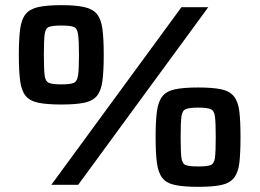

<svg xmlns="http://www.w3.org/2000/svg" viewBox="-20 -716 1006 744"><path d="M218 -311Q161 -311 128 -318Q95 -325 79 -345Q63 -365 58 -403Q53 -441 53 -503Q53 -565 58 -603Q63 -641 79 -661Q95 -681 128 -688.5Q161 -696 218 -696Q274 -696 307 -688.5Q340 -681 356 -661Q372 -641 377 -603Q382 -565 382 -503Q382 -441 377 -403Q372 -365 356 -345Q340 -325 307 -318Q274 -311 218 -311ZM179 0 683 -688H787L283 0ZM218 -389Q251 -389 265 -394.5Q279 -400 282.5 -423.5Q286 -447 286 -503Q286 -559 282.5 -583Q279 -607 265 -612Q251 -617 218 -617Q185 -617 170.5 -612Q156 -607 153 -583Q150 -559 150 -503Q150 -447 153 -423.5Q156 -400 170.5 -394.5Q185 -389 218 -389ZM748 8Q692 8 658.5 1Q625 -6 609 -26.5Q593 -47 588 -85Q583 -123 583 -184Q583 -246 588 -284Q593 -322 609 -342.5Q625 -363 658.5 -370Q692 -377 748 -377Q804 -377 837 -370Q870 -363 886.5 -342.5Q903 -322 907.5 -284Q912 -246 912 -184Q912 -123 907.5 -85Q903 -47 886.5 -26.5Q870 -6 837 1Q804 8 748 8ZM748 -71Q781 -71 795.5 -76Q810 -81 813 -105Q816 -129 816 -184Q816 -240 813 -264Q810 -288 795.5 -293.5Q781 -299 748 -299Q715 -299 700.5 -293.5Q686 -288 683 -264Q680 -240 680 -184Q680 -129 683 -105Q686 -81 700.5 -76Q715 -71 748 -71Z"/></svg>

Font: Saira Expanded
Style: Bold
Weight: 700
Width: 7
Designer: Hector Gatti with collaboration of the Omnibus-Type team
Foundry: Omnibus-Type
Version: Version 1.100; ttfautohint (v1.8.3)